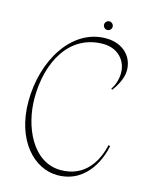

<svg xmlns="http://www.w3.org/2000/svg" viewBox="-128 -908 803 1033"><g transform="rotate(15 273.5 -392.0)"><path d="M518 -183C499 -95 442 13 304 13C147 13 68 -168 68 -325C68 -526 162 -702 350 -702C433 -702 483 -644 483 -575C483 -538 469 -502 454 -481L460 -476C476 -497 510 -547 510 -597C510 -674 452 -735 357 -735C167 -735 41 -528 41 -299C41 -84 163 44 293 44C466 44 518 -126 528 -181ZM327 -804C327 -791 338 -780 351 -780C364 -780 375 -791 375 -804C375 -817 364 -828 351 -828C338 -828 327 -817 327 -804Z"/></g></svg>

Font: Stalemate
Style: Regular
Weight: 400
Designer: Astigmatic (AOETI)
Foundry: Astigmatic (AOETI)
Version: Version 001.000